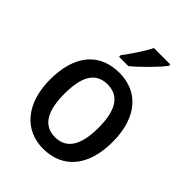

<svg xmlns="http://www.w3.org/2000/svg" viewBox="-222 -876 996 996"><g transform="rotate(45 276.5 -378.0)"><path d="M433 -756V-766H313C290 -721 250 -661 217 -618V-606H285C331 -643 405 -718 433 -756ZM506 -270C506 -450 414 -549 278 -549C130 -549 47 -447 47 -270C47 -97 137 10 275 10C423 10 506 -97 506 -270ZM152 -270C152 -396 189 -463 276 -463C363 -463 402 -396 402 -270C402 -145 363 -76 277 -76C190 -76 152 -146 152 -270Z"/></g></svg>

Font: Noto Sans Gujarati SemiCondensed Medium
Style: Regular
Weight: 500
Width: 4
Designer: Jelle Bosma - Monotype Design Team, Universal Thirst
Foundry: Monotype Imaging Inc.
Version: Version 2.106